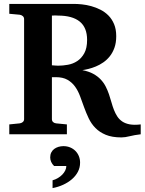

<svg xmlns="http://www.w3.org/2000/svg" viewBox="-20 -691 744 988"><path d="M704.1 0Q670.9 3.9 647.2 10Q623.5 16.1 605 16.1Q556.6 16.1 524.4 2.7Q492.2 -10.7 470.9 -32.5Q449.7 -54.2 436.5 -82Q423.3 -109.9 412.8 -138.9Q402.3 -168 392.1 -195.8Q381.8 -223.6 366.2 -245.4Q350.6 -267.1 327.1 -280.5Q303.7 -293.9 267.1 -293.9H247.1V-78.1Q247.1 -68.4 253.4 -62.7Q259.8 -57.1 269 -56.2L324.2 -50.8V0H27.8V-50.8L81.1 -56.2Q89.8 -57.1 96.9 -62.7Q104 -68.4 104 -78.1V-592.8Q104 -602.5 96.9 -608.4Q89.8 -614.3 81.1 -615.2L27.8 -620.1V-670.9H359.9Q378.4 -670.9 401.9 -668.5Q425.3 -666 449.5 -659.4Q473.6 -652.8 496.8 -641.1Q520 -629.4 538.1 -611.1Q556.2 -592.8 567.1 -566.7Q578.1 -540.5 578.1 -504.9Q578.1 -471.2 569.1 -445.8Q560.1 -420.4 545.2 -401.6Q530.3 -382.8 511.5 -369.9Q492.7 -356.9 473.1 -348.9Q453.6 -340.8 435.5 -336.4Q417.5 -332 403.8 -330.1Q436.5 -323.7 459.5 -311.3Q482.4 -298.8 498 -282.2Q513.7 -265.6 523.7 -246.1Q533.7 -226.6 540.8 -205.8Q547.9 -185.1 553.5 -164.6Q559.1 -144 566.4 -125.5Q573.7 -106.9 583.7 -91.6Q593.8 -76.2 609.4 -65.7Q625 -55.2 647.9 -51Q670.9 -46.9 704.1 -50.8ZM428.2 -485.8Q428.2 -549.3 390.1 -580.1Q352.1 -610.8 278.8 -610.8Q274.9 -611.3 269.5 -611.3H259.3Q253.4 -611.3 247.1 -610.8V-355Q259.8 -354 267.8 -353.5Q275.9 -353 279.8 -353Q303.2 -353 329.3 -357.7Q355.5 -362.3 377.4 -376.7Q399.4 -391.1 413.8 -417.2Q428.2 -443.4 428.2 -485.8ZM392.1 146Q392.1 171.4 380.9 192.9Q369.6 214.4 350.1 231.2Q330.6 248 304.9 259.8Q279.3 271.5 250.5 276.9V236.8Q265.1 232.9 277.8 225.3Q290.5 217.8 300.3 207.8Q310.1 197.8 315.7 186.3Q321.3 174.8 321.3 163.1H258.3Q248.5 153.8 243.4 142.3Q238.3 130.9 238.3 119.1Q238.3 104.5 243.9 93.5Q249.5 82.5 259 75.4Q268.6 68.4 280.8 64.7Q293 61 306.2 61Q325.2 61 341.1 67.6Q356.9 74.2 368.4 85.9Q379.9 97.7 386 113Q392.1 128.4 392.1 146Z"/></svg>

Font: Charis SIL
Style: Bold
Weight: 700
Foundry: SIL International
Version: Version 4.112